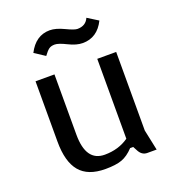

<svg xmlns="http://www.w3.org/2000/svg" viewBox="-134 -836 868 953"><g transform="rotate(-20 299.5 -359.0)"><path d="M261 12Q169 12 126 -39.5Q83 -91 83 -197V-516H183V-198Q183 -56 282 -56Q355 -56 409 -94V-516H509V-101L532 8H483Q456 8 441 -18L427 -44H411Q380 -11 348 0.5Q316 12 261 12ZM369 -614Q336 -614 295 -634.5Q254 -655 234.5 -655Q215 -655 203.5 -646.5Q192 -638 176 -616L121 -652Q161 -730 235 -730Q267 -730 309.5 -709.5Q352 -689 368 -689Q412 -689 428 -726L484 -691Q446 -614 369 -614Z"/></g></svg>

Font: Voces
Style: Regular
Weight: 400
Designer: Ana Paula Megda, Pablo Ugerman
Foundry: Ana Paula Megda, Pablo Ugerman
Version: Version 1.003